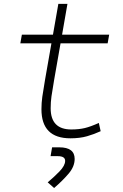

<svg xmlns="http://www.w3.org/2000/svg" viewBox="-20 -694 626 977"><path d="M338.4 9.8Q190.9 9.8 190.9 -138.2Q190.9 -170.9 195.3 -201.7Q199.7 -232.4 209 -287.1L241.7 -473.6H83.5L91.3 -517.6H249.5L276.9 -674.3H323.2L295.9 -517.6H535.6L527.8 -473.6H288.1L255.4 -287.1Q246.1 -232.9 241.9 -203.6Q237.8 -174.3 237.8 -143.1Q237.8 -35.2 342.8 -35.2Q381.8 -35.2 411.9 -42.5Q441.9 -49.8 482.9 -68.4L492.2 -26.4Q459.5 -11.2 422.9 -0.7Q386.2 9.8 338.4 9.8ZM255.4 262.7 222.7 233.9Q254.4 207.5 283 178Q311.5 148.4 311.5 124.5Q311.5 100.6 273.9 100.6H237.3L245.1 55.7H281.7Q359.9 55.7 359.9 114.7Q359.9 153.8 328.9 189.9Q297.9 226.1 255.4 262.7Z"/></svg>

Font: Cascadia Mono NF ExtraLight
Style: Italic
Weight: 200
Italic angle: -10°
Monospace: yes
Designer: Aaron Bell
Foundry: Saja Typeworks
Version: Version 2404.023; ttfautohint (v1.8.4)